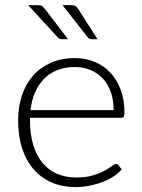

<svg xmlns="http://www.w3.org/2000/svg" viewBox="-20 -736 562 762"><path d="M52 0ZM276.5 -505.5Q318.5 -505.5 354.5 -491Q390.5 -476.5 417 -448.8Q443.5 -421 458.8 -380.5Q474 -340 474 -287.5Q474 -276.5 471 -272.5Q468 -268.5 461 -268.5H99V-259Q99 -203 112 -160.5Q125 -118 149 -89.2Q173 -60.5 207 -46Q241 -31.5 283 -31.5Q320.5 -31.5 348 -39.8Q375.5 -48 394.2 -58.2Q413 -68.5 424 -76.8Q435 -85 440 -85Q446.5 -85 450 -80L463 -64Q451 -49 431.2 -36Q411.5 -23 387.2 -13.8Q363 -4.5 335.2 1Q307.5 6.5 279.5 6.5Q228.5 6.5 186.5 -11.2Q144.5 -29 114.5 -63Q84.5 -97 68.2 -146.2Q52 -195.5 52 -259Q52 -312.5 67.2 -357.8Q82.5 -403 111.2 -435.8Q140 -468.5 181.8 -487Q223.5 -505.5 276.5 -505.5ZM277 -470Q238.5 -470 208 -458Q177.5 -446 155.2 -423.5Q133 -401 119.2 -369.5Q105.5 -338 101 -299H431Q431 -339 419.8 -370.8Q408.5 -402.5 388 -424.5Q367.5 -446.5 339.2 -458.2Q311 -470 277 -470ZM261.5 -715.5Q273.5 -715.5 279.5 -712Q285.5 -708.5 291 -699.5L367 -580.5H346Q340 -580.5 335.5 -582.2Q331 -584 327.5 -589L228 -715.5ZM129.5 -715.5Q141.5 -715.5 147 -711.8Q152.5 -708 159 -699.5L250 -580.5H226.5Q220.5 -580.5 216.2 -582.2Q212 -584 208 -589L92 -715.5Z"/></svg>

Font: Lato Light
Style: Regular
Weight: 300
Designer: Lukasz Dziedzic
Foundry: tyPoland Lukasz Dziedzic
Version: Version 2.007; 2014-02-27